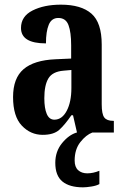

<svg xmlns="http://www.w3.org/2000/svg" viewBox="-20 -568 534 823"><path d="M163 10Q111 10 73.5 -29.5Q36 -69 36 -152Q36 -233 81 -271.5Q126 -310 218 -314L285 -317V-374Q285 -430 273.5 -460.5Q262 -491 230 -491Q201 -491 189 -462Q177 -433 177 -382Q70 -382 70 -448Q70 -498 119.5 -523Q169 -548 241 -548Q328 -548 372 -509.5Q416 -471 416 -377V-121Q416 -79 427 -64.5Q438 -50 465 -50H468V0H310L293 -74H286Q258 -33 234 -11.5Q210 10 163 10ZM213 -55Q246 -55 266 -93Q286 -131 286 -191V-268L252 -265Q205 -261 187.5 -232Q170 -203 170 -147Q170 -104 180.5 -79.5Q191 -55 213 -55ZM336 235Q278 235 247.5 210Q217 185 217 130Q217 81 246 45.5Q275 10 309 0H376Q349 10 324.5 41Q300 72 300 120Q300 148 315 161.5Q330 175 354 175Q379 175 406 164V221Q394 228 372 231.5Q350 235 336 235Z"/></svg>

Font: Noto Serif Ethiopic ExtraCondensed
Style: Bold
Weight: 700
Width: 2
Designer: Monotype Design Team
Foundry: Monotype Imaging Inc.
Version: Version 2.102; ttfautohint (v1.8.4.7-5d5b)